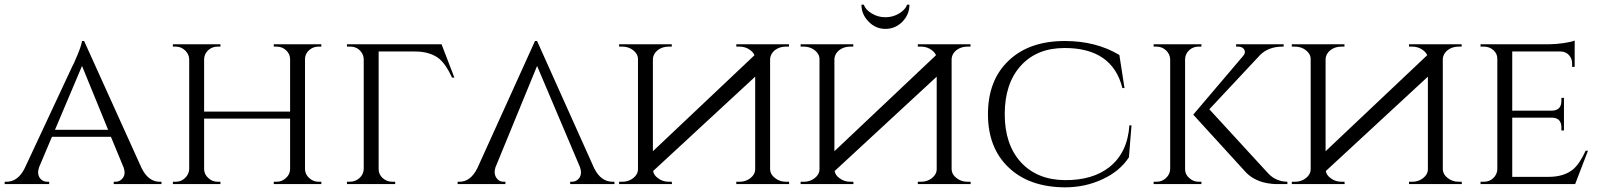

<svg xmlns="http://www.w3.org/2000/svg" viewBox="-25 -790 6865 824"><path d="M583 -68Q612 -10 660 -10H668V0H463V-10H471Q490 -10 502 -26Q515 -43 506 -70L451 -203H198L143 -73Q133 -45 146 -26Q158 -10 178 -10H186V0H-5V-10H3Q52 -10 81 -68L288 -511L290 -514L292 -518L294 -523Q297 -530 300 -537L307 -553Q315 -572 320 -587Q326 -605 327 -614H336ZM439 -233 327 -507 211 -233Z M1150 0V-10H1162Q1185 -10 1202 -26Q1219 -41 1220 -63V-281H851V-63Q852 -41 869 -26Q886 -10 909 -10H921V0H717V-10H729Q753 -10 769 -26Q786 -42 787 -64V-536Q786 -558 769 -574Q752 -590 729 -590H717V-600H921V-590H909Q886 -590 869 -575Q852 -559 851 -537V-311H1220V-536Q1220 -558 1203 -574Q1186 -590 1162 -590H1150V-600H1354V-590H1342Q1319 -590 1302 -575Q1285 -560 1284 -538V-63Q1285 -41 1302 -26Q1319 -10 1342 -10H1354V0Z M1915 -457Q1890 -512 1861 -537Q1822 -569 1756 -569H1600V-64Q1600 -42 1617 -26Q1635 -10 1659 -10H1671V0H1464V-10H1476Q1500 -10 1518 -26Q1535 -42 1536 -64V-537Q1535 -559 1518 -575Q1502 -590 1478 -590H1464V-600H1870L1925 -457Z M2422 0V-10H2429Q2449 -10 2461 -26Q2474 -45 2464 -73L2280 -507L2101 -71Q2093 -44 2106 -26Q2117 -10 2136 -10H2144V0H1939V-10H1947Q1995 -10 2024 -69L2271 -614H2280L2525 -68Q2554 -10 2604 -10H2612V0Z M2778 -56Q2781 -38 2798 -26Q2818 -10 2845 -10H2858L2859 0H2632V-10H2646Q2673 -10 2693 -26Q2713 -42 2713 -64V-536Q2713 -558 2693 -574Q2673 -590 2645 -590H2632V-600H2858V-590H2845Q2818 -590 2798 -575Q2779 -560 2777 -538V-141L3213 -553Q3208 -565 3196 -574Q3176 -590 3148 -590H3135V-600H3361V-590H3348Q3321 -590 3301 -575Q3282 -560 3280 -538V-63Q3281 -41 3301 -26Q3321 -10 3348 -10H3361L3362 0H3135V-10H3149Q3176 -10 3196 -26Q3216 -42 3216 -64V-461Z M3557 -56Q3560 -38 3577 -26Q3597 -10 3624 -10H3637L3638 0H3411V-10H3425Q3452 -10 3472 -26Q3492 -42 3492 -64V-536Q3492 -558 3472 -574Q3452 -590 3424 -590H3411V-600H3637V-590H3624Q3597 -590 3577 -575Q3558 -560 3556 -538V-141L3992 -553Q3987 -565 3975 -574Q3955 -590 3927 -590H3914V-600H4140V-590H4127Q4100 -590 4080 -575Q4061 -560 4059 -538V-63Q4060 -41 4080 -26Q4100 -10 4127 -10H4140L4141 0H3914V-10H3928Q3955 -10 3975 -26Q3995 -42 3995 -64V-461ZM3868 -770Q3860 -748 3835 -733Q3808 -716 3775 -716Q3742 -716 3715 -733Q3690 -748 3682 -770H3672Q3672 -728 3703 -697Q3733 -666 3775 -666Q3817 -666 3848 -697Q3878 -728 3878 -770Z M4831 -252 4820 -115Q4781 -55 4707 -21Q4633 14 4545 14Q4392 13 4304 -71Q4215 -155 4215 -300Q4215 -446 4304 -530Q4392 -614 4545 -614Q4679 -614 4779 -554L4801 -412H4792Q4749 -584 4544 -584Q4425 -584 4356 -508Q4287 -432 4287 -300Q4287 -170 4356 -94Q4426 -18 4545 -17Q4663 -16 4735 -72Q4814 -134 4822 -252Z M5413 -51Q5447 -11 5500 -10V0H5450Q5441 -1 5434 -1Q5413 -3 5395 -8Q5346 -22 5316 -57L5096 -298L5311 -551Q5322 -564 5315 -577Q5307 -590 5289 -590H5280V-600H5484V-590H5480Q5419 -590 5383 -554L5165 -321ZM5061 -63Q5061 -41 5079 -26Q5096 -10 5120 -10H5131V0H4926V-10H4938Q4962 -10 4979 -26Q4996 -42 4997 -64V-536Q4996 -558 4979 -574Q4962 -590 4938 -590H4926V-600H5131V-590H5119Q5096 -590 5079 -575Q5062 -559 5061 -537Z M5665 -56Q5668 -38 5685 -26Q5705 -10 5732 -10H5745L5746 0H5519V-10H5533Q5560 -10 5580 -26Q5600 -42 5600 -64V-536Q5600 -558 5580 -574Q5560 -590 5532 -590H5519V-600H5745V-590H5732Q5705 -590 5685 -575Q5666 -560 5664 -538V-141L6100 -553Q6095 -565 6083 -574Q6063 -590 6035 -590H6022V-600H6248V-590H6235Q6208 -590 6188 -575Q6169 -560 6167 -538V-63Q6168 -41 6188 -26Q6208 -10 6235 -10H6248L6249 0H6022V-10H6036Q6063 -10 6083 -26Q6103 -42 6103 -64V-461Z M6735 0H6329V-10H6343Q6367 -10 6383 -25Q6400 -41 6401 -63V-538Q6401 -560 6384 -575Q6367 -590 6343 -590H6329V-600H6621Q6650 -600 6686 -605Q6719 -610 6733 -616V-503H6722V-518Q6722 -539 6708 -554Q6694 -569 6672 -569H6465V-315H6635Q6676 -316 6676 -357V-370H6687V-230H6676V-243Q6676 -283 6638 -285H6465V-31H6621Q6687 -31 6726 -63Q6755 -88 6780 -143H6790Z"/></svg>

Font: Cinzel(RUS BY LYAJKA)
Style: Regular
Weight: 400
Designer: Natanael Gama
Version: Version 1.001;PS 001.001;hotconv 1.0.56;makeotf.lib2.0.21325